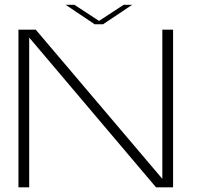

<svg xmlns="http://www.w3.org/2000/svg" viewBox="-20 -802 864 822"><path d="M59 0H105V-639.5H106.5L648 0H721V-675H675V-37.5H674L133 -675H59ZM385.5 -698H421L546 -781.5H509.5L404 -712.5L298.5 -781.5H261Z"/></svg>

Font: Anybody Expanded ExtraLight
Style: Regular
Weight: 250
Width: 7
Version: Version 1.113;gftools[0.9.25]